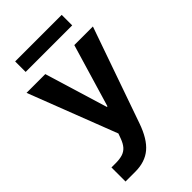

<svg xmlns="http://www.w3.org/2000/svg" viewBox="-280 -790 1105 1105"><g transform="rotate(-45 272.0 -238.0)"><path d="M462.5 -707H83.7V-621.5H462.5ZM2.1 -532.8 210.6 6.4 199.8 35.7Q188.4 67 172.7 84.6Q156.9 102.1 133.9 109.3Q110.9 116.4 78.1 116.4H44.1V230.9H123.8Q203.3 230.9 254 188.2Q304.7 145.6 337.8 50.3L542.3 -532.8H390.9L276.6 -148.6H271.7L154.8 -532.8Z"/></g></svg>

Font: Estedad VF
Style: Regular
Weight: 100
Designer: Amin Abedi
Version: Version 7.3